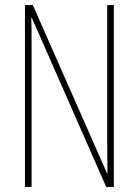

<svg xmlns="http://www.w3.org/2000/svg" viewBox="-20 -734 544 754"><path d="M427 0V-714H401V-181C401 -152 402 -99 402 -54H400L109 -714H78V0H104V-548C104 -604 104 -637 103 -664H105L397 0Z"/></svg>

Font: Noto Sans Gurmukhi UI ExtraCondensed Thin
Style: Regular
Weight: 100
Width: 2
Designer: Jelle Bosma - Monotype Design Team
Foundry: Monotype Imaging Inc.
Version: Version 2.004